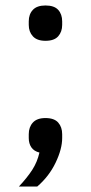

<svg xmlns="http://www.w3.org/2000/svg" viewBox="-20 -548 332 701"><path d="M146 -117Q178 -117 192.5 -100.5Q207 -84 207 -58V-44Q207 -4 183 46Q159 96 116 133H49Q79 101 97.5 72.5Q116 44 124 9Q104 4 94.5 -10Q85 -24 85 -44V-58Q85 -84 100 -100.5Q115 -117 146 -117ZM146 -399Q115 -399 100 -415.5Q85 -432 85 -457V-470Q85 -496 100 -512Q115 -528 146 -528Q178 -528 192.5 -512Q207 -496 207 -470V-457Q207 -432 192.5 -415.5Q178 -399 146 -399Z"/></svg>

Font: IBM Plex Sans Var
Style: Regular
Weight: 400
Designer: Mike Abbink, Paul van der Laan, Pieter van Rosmalen
Foundry: Bold Monday
Version: Version 3.000